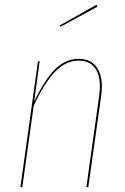

<svg xmlns="http://www.w3.org/2000/svg" viewBox="-20 -770 516 790"><path d="M377 -750.5 380.4 -742.2 228.5 -659.7 226.1 -665.5ZM303.7 -527.8Q358.4 -527.8 382.1 -487.1Q405.8 -446.3 396.5 -377.4L343.3 0H335.4L388.2 -377Q397.5 -443.8 376 -482.2Q354.5 -520.5 303.7 -520.5Q251.5 -520.5 207.8 -476.1Q164.1 -431.6 118.7 -335L71.8 0H64L136.2 -517.6H143.1L120.6 -352.1Q164.6 -443.8 207.3 -485.8Q250 -527.8 303.7 -527.8Z"/></svg>

Font: Fira Sans Compressed Eight
Style: Italic
Weight: 100
Width: 3
Italic angle: -8°
Designer: Carrois Corporate & Edenspiekermann AG
Foundry: Carrois Corporate GbR & Edenspiekermann AG
Version: Version 4.203;PS 004.203;hotconv 1.0.88;makeotf.lib2.5.64775